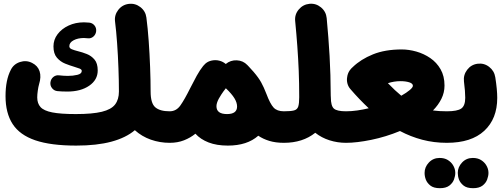

<svg xmlns="http://www.w3.org/2000/svg" viewBox="-20 -695 2661 1017"><path d="M9.3 -186Q9.3 -271.5 37.1 -324.7Q52.2 -355.5 85.7 -366.5Q119.1 -377.4 149.9 -361.8Q180.2 -346.7 189.7 -317.4Q199.2 -288.1 187 -249Q183.1 -235.8 180.2 -215.3Q177.2 -194.8 177.2 -179.2Q177.2 -147 194.8 -127.7Q212.4 -108.4 256.8 -99.6Q301.3 -90.8 381.8 -90.8Q469.7 -90.8 519.5 -103Q569.3 -115.2 589.6 -141.6Q609.9 -168 609.9 -210.4Q609.9 -266.6 607.4 -333.7Q605 -400.9 600.3 -466.1Q595.7 -531.2 589.4 -580.6Q585 -614.7 606.2 -642.3Q627.4 -669.9 661.6 -674.3Q695.8 -678.7 723.4 -657.5Q751 -636.2 755.4 -602.1Q762.7 -546.4 767.6 -478Q772.5 -409.7 775.1 -340.1Q777.8 -270.5 777.8 -210.4Q777.8 -147.9 802.5 -126.7Q827.1 -105.5 878.4 -105.5H878.9Q913.6 -105.5 937.7 -81.1Q961.9 -56.6 961.9 -22Q961.9 12.2 937.7 36.9Q913.6 61.5 878.9 61.5H878.4Q826.7 61.5 778.8 44.7Q731 27.8 694.3 -5.4Q647 34.7 570.1 55.4Q493.2 76.2 383.3 76.2Q249 76.2 166.7 48.1Q84.5 20 46.9 -38.1Q9.3 -96.2 9.3 -186ZM489.3 -529.3Q487.3 -512.2 474.6 -501.2Q461.9 -490.2 444.8 -492.2Q434.6 -493.7 424.8 -493.7Q392.6 -493.7 369.9 -481.7Q347.2 -469.7 347.2 -450.2Q347.2 -439.5 360.4 -434.1Q373.5 -428.7 393.1 -423.8Q415.5 -418.5 439.7 -408.9Q463.9 -399.4 480.7 -379.4Q497.6 -359.4 497.6 -321.8Q497.6 -272 452.6 -241Q407.7 -210 336.4 -210Q320.3 -210 307.1 -210.7Q293.9 -211.4 283.7 -212.4Q266.6 -214.4 255.9 -227.8Q245.1 -241.2 247.1 -258.8Q249.5 -276.9 262.9 -287.6Q276.4 -298.3 293.9 -295.9Q303.7 -294.9 315.2 -293.9Q326.7 -293 338.9 -293Q366.7 -293 389.9 -298.6Q413.1 -304.2 413.1 -319.3Q413.1 -327.1 401.6 -331.8Q390.1 -336.4 373 -341.3Q351.1 -347.7 325.4 -357.9Q299.8 -368.2 281.5 -389.4Q263.2 -410.6 263.2 -449.2Q263.2 -484.9 284.9 -513.7Q306.6 -542.5 343.3 -559.6Q379.9 -576.7 424.8 -576.7Q435.5 -576.7 452.1 -575.2Q469.2 -573.7 480.2 -560.5Q491.2 -547.4 489.3 -529.3Z M795.4 -22Q795.4 -56.6 820.1 -81.1Q844.7 -105.5 878.9 -105.5Q913.6 -105.5 935.5 -136.5Q957.5 -167.5 988.3 -229.5Q1005.4 -263.7 1022 -293.7Q1038.6 -323.7 1056.6 -346.2Q1057.6 -347.7 1059.1 -348.6Q1074.2 -367.7 1097.9 -373.5Q1121.6 -379.4 1144 -373Q1161.1 -368.2 1174.8 -356.9L1175.8 -356Q1201.2 -377 1234.4 -375.5Q1267.6 -374 1290 -350.6Q1293.9 -346.2 1297.9 -342.3Q1311 -328.6 1322.8 -314.9Q1349.6 -283.7 1363.5 -258.5Q1377.4 -233.4 1391.1 -197.8Q1411.1 -144.5 1429.4 -125Q1447.8 -105.5 1483.4 -105.5H1483.9Q1518.6 -105.5 1542.7 -81.1Q1566.9 -56.6 1566.9 -22Q1566.9 12.2 1542.7 36.9Q1518.6 61.5 1483.9 61.5H1483.4Q1439.9 61.5 1406.5 51.3Q1373 41 1348.1 23.9Q1289.1 76.2 1187 76.2Q1127.9 76.2 1085 59.6Q1042 43 1015.1 13.2Q988.8 34.7 954.8 48.1Q920.9 61.5 878.9 61.5Q844.7 61.5 820.1 36.9Q795.4 12.2 795.4 -22ZM1126.5 -132.3Q1126.5 -90.8 1182.6 -90.8Q1235.8 -90.8 1235.8 -130.9Q1235.8 -151.4 1221.7 -174.6Q1207.5 -197.8 1176.3 -227.5Q1161.6 -209 1151.9 -193.8Q1144.5 -182.1 1138.7 -171.9Q1126.5 -148.9 1126.5 -132.3Z M1400.4 -22Q1400.4 -56.6 1425 -81.1Q1449.7 -105.5 1483.9 -105.5Q1520.5 -105.5 1537.6 -110.1Q1554.7 -114.7 1559.8 -130.9Q1564.9 -147 1564.9 -180.2Q1564.9 -254.4 1562.3 -320.1Q1559.6 -385.7 1554.9 -449.7Q1550.3 -513.7 1543.5 -583.5Q1540 -618.2 1562.5 -644.8Q1585 -671.4 1619.1 -674.8Q1653.3 -678.2 1680.2 -656Q1707 -633.8 1710.4 -599.1Q1720.2 -495.1 1725.8 -398.4Q1731.4 -301.8 1731.9 -189Q1732.4 -184.6 1732.4 -180.2Q1732.4 -134.3 1748.5 -119.9Q1764.6 -105.5 1812.5 -105.5H1813Q1847.7 -105.5 1871.8 -81.1Q1896 -56.6 1896 -22Q1896 12.2 1871.8 36.9Q1847.7 61.5 1813 61.5H1812.5Q1767.6 61.5 1725.3 48.1Q1683.1 34.7 1649.9 8.3Q1583.5 61.5 1483.9 61.5Q1449.7 61.5 1425 36.9Q1400.4 12.2 1400.4 -22Z M1729.5 -22Q1729.5 -56.6 1754.2 -81.1Q1778.8 -105.5 1813 -105.5Q1841.8 -105.5 1872.3 -109.9Q1902.8 -114.3 1933.1 -121.6Q1908.2 -145 1884 -170.2Q1859.9 -195.3 1836.4 -222.7Q1824.7 -235.8 1820.3 -252.7Q1815.9 -269.5 1818.8 -286.1Q1821.3 -306.2 1832.5 -322.3Q1839.8 -332.5 1849.1 -340.3Q1891.1 -380.9 1955.3 -407Q2019.5 -433.1 2107.9 -433.1Q2145.5 -433.1 2185.3 -421.9Q2225.1 -410.6 2259 -387.5Q2293 -364.3 2313.7 -328.1Q2334.5 -292 2334.5 -241.7Q2334.5 -204.6 2318.1 -171.6Q2301.8 -138.7 2273.4 -109.9Q2305.7 -105.5 2346.7 -105.5H2347.2Q2381.8 -105.5 2406 -81.1Q2430.2 -56.6 2430.2 -22Q2430.2 12.2 2406 36.9Q2381.8 61.5 2347.2 61.5H2346.7Q2278.3 61.5 2216.6 45.2Q2154.8 28.8 2098.6 -1Q2023.9 29.8 1946.8 45.7Q1869.6 61.5 1813 61.5Q1778.8 61.5 1754.2 36.9Q1729.5 12.2 1729.5 -22ZM2101.1 -265.1Q2067.4 -265.1 2034.7 -254.4Q2073.2 -214.4 2105.5 -188Q2133.3 -203.6 2150.1 -217.8Q2167 -231.9 2167 -240.7Q2167 -252.9 2147.7 -259Q2128.4 -265.1 2101.1 -265.1Z M2263.7 -22Q2263.7 -56.6 2288.3 -81.1Q2313 -105.5 2347.2 -105.5Q2402.3 -105.5 2423.3 -120.1Q2444.3 -134.8 2444.3 -177.2Q2444.3 -193.8 2442.6 -215.3Q2440.9 -236.8 2437.5 -263.7Q2433.6 -297.9 2454.6 -325.4Q2475.6 -353 2509.8 -357.4Q2543.9 -361.8 2571 -340.8Q2598.1 -319.8 2603.5 -285.6Q2613.8 -220.2 2613.8 -176.3Q2613.8 -65.9 2545.2 -2.2Q2476.6 61.5 2347.2 61.5Q2313 61.5 2288.3 36.9Q2263.7 12.2 2263.7 -22ZM2229 220.7Q2229 189.9 2251.7 165.8Q2274.4 141.6 2308.6 141.6Q2334 141.6 2351.6 152.3Q2369.1 163.1 2378.9 178.7Q2391.6 198.7 2391.6 220.7Q2391.6 236.8 2384.8 255.6Q2377.9 274.4 2360.1 288.1Q2342.3 301.8 2310.1 301.8Q2276.9 301.8 2259.5 287.8Q2242.2 273.9 2235.4 255.9Q2229 238.8 2229 220.7ZM2404.8 220.7Q2404.8 189.9 2427.5 165.8Q2450.2 141.6 2484.4 141.6Q2509.8 141.6 2527.3 152.3Q2544.9 163.1 2554.7 178.7Q2567.4 198.7 2567.4 220.7Q2567.4 236.8 2560.5 255.6Q2553.7 274.4 2535.9 288.1Q2518.1 301.8 2485.8 301.8Q2452.6 301.8 2435.3 287.8Q2418 273.9 2411.1 255.9Q2404.8 238.8 2404.8 220.7Z"/></svg>

Font: Mikhak Black
Style: Regular
Weight: 900
Designer: Amin Abedi
Version: Version 3.3